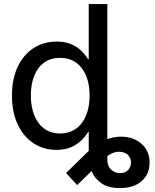

<svg xmlns="http://www.w3.org/2000/svg" viewBox="-20 -748 786 972"><path d="M587.4 204.1Q530.3 204.1 495.6 181.2Q460.9 158.2 445.1 121.8Q429.2 85.4 429.2 46.4V-116.7H523.4V58.6Q523.4 92.8 542.7 110.6Q562 128.4 588.4 128.4Q612.8 128.4 627.9 113.3Q643.1 98.1 643.1 74.7Q643.1 53.2 630.1 38.8Q617.2 24.4 595.2 21.5Q578.1 18.6 563 22.5Q547.9 26.4 534.2 34.9Q520.5 43.5 506.8 56.2L370.6 189L314.5 127.9L431.2 13.7Q464.8 -20 508.1 -38.1Q551.3 -56.2 592.3 -56.2Q655.3 -56.2 696.3 -20Q737.3 16.1 737.3 75.7Q737.3 133.8 697 168.9Q656.7 204.1 587.4 204.1ZM266.6 10.7Q199.7 10.7 148.7 -23.4Q97.7 -57.6 69.1 -119.4Q40.5 -181.2 40.5 -264.2Q40.5 -347.2 69.1 -408.7Q97.7 -470.2 148.9 -503.9Q200.2 -537.6 267.1 -537.6Q309.1 -537.6 339.6 -524.7Q370.1 -511.7 391.1 -491.5Q412.1 -471.2 425.8 -448.2H429.2V-727.5H523.4V0H431.2V-81.1H426.8Q412.6 -57.1 390.9 -36.4Q369.1 -15.6 338.9 -2.4Q308.6 10.7 266.6 10.7ZM283.7 -72.3Q330.6 -72.3 364.3 -96.2Q397.9 -120.1 415.8 -163.6Q433.6 -207 433.6 -264.6Q433.6 -322.3 415.8 -365Q397.9 -407.7 364.5 -431.4Q331.1 -455.1 283.7 -455.1Q237.8 -455.1 204.6 -431.9Q171.4 -408.7 153.8 -365.7Q136.2 -322.8 136.2 -264.2Q136.2 -206.1 154.1 -162.8Q171.9 -119.6 205.1 -95.9Q238.3 -72.3 283.7 -72.3Z"/></svg>

Font: Inter Cardless Tabular
Style: Regular
Weight: 400
Designer: Rasmus Andersson
Foundry: rsms
Version: Version 4.000;git-4fc901f